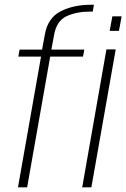

<svg xmlns="http://www.w3.org/2000/svg" viewBox="-20 -808 544 828"><path d="M57.5 0H97L196.5 -564H338L343.5 -594H201.5L213.5 -658.5Q224 -718 267 -738Q310 -758 368.5 -758H380L385 -787.5H372Q296.5 -787.5 241.2 -759Q186 -730.5 173.5 -659.5L161.5 -594H64.5L59 -564H157ZM334.5 0H374L479 -595H439ZM464.5 -737.5 453 -675H493L504.5 -737.5Z"/></svg>

Font: Anybody SemiCondensed ExtraLight
Style: Italic
Weight: 250
Width: 4
Italic angle: -10°
Version: Version 1.113;gftools[0.9.25]